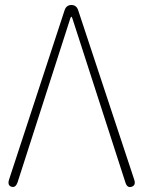

<svg xmlns="http://www.w3.org/2000/svg" viewBox="-20 -746 572 767"><path d="M26 0Q9 -5 16 -28L238 -705Q245 -726 265 -726Q285 -726 292 -706L516 -29Q524 -6 506 0Q488 6 481 -17L269 -673Q267 -679 265 -679Q263 -679 261 -673L50 -17Q42 5 26 0Z"/></svg>

Font: Resource Han Rounded KR ExtraLight
Style: Regular
Weight: 250
Designer: Cyano Hao (round all glyphs); Ryoko NISHIZUKA 西塚涼子 (kana, bopomofo & ideographs); Paul D. Hunt (Latin, Greek & Cyrillic)
Foundry: Cyano Hao
Version: 0.990